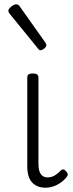

<svg xmlns="http://www.w3.org/2000/svg" viewBox="-20 -857 341 894"><path d="M192 17Q171 17 155.5 10.5Q140 4 129 -8Q118 -20 112.5 -38.5Q107 -57 107 -82V-496Q107 -506 113 -510.5Q119 -515 132 -515Q146 -515 152.5 -510.5Q159 -506 159 -496V-94Q159 -74 163.5 -60Q168 -46 177.5 -38.5Q187 -31 202 -31Q213 -31 223 -34.5Q233 -38 243 -45.5Q253 -53 263 -63Q269 -69 275.5 -68Q282 -67 288 -59Q293 -54 295 -48Q297 -42 292 -35Q281 -20 264.5 -8Q248 4 229.5 10.5Q211 17 192 17ZM169 -623Q166 -623 162.5 -625Q159 -627 156 -632L25 -793Q21 -798 20 -800.5Q19 -803 19 -808Q19 -813 25.5 -820Q32 -827 40.5 -832Q49 -837 55 -837Q65 -837 72 -827L191 -659Q194 -654 195 -651.5Q196 -649 196 -647Q196 -639 186 -631Q176 -623 169 -623Z"/></svg>

Font: Playwrite CL ExtraLight
Style: Regular
Weight: 200
Designer: Veronika Burian, José Scaglione
Foundry: TypeTogether
Version: Version 1.002